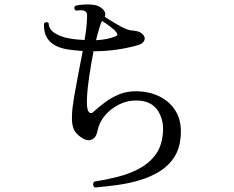

<svg xmlns="http://www.w3.org/2000/svg" viewBox="-20 -799 1040 854"><path d="M402 35Q395 30 394.5 22Q394 14 399 9Q450 1 501.5 -12Q553 -25 596.5 -47.5Q640 -70 669 -107Q698 -144 704 -201Q711 -263 682 -307Q653 -351 588 -352Q548 -353 511 -335Q474 -317 447.5 -286Q421 -255 413 -215Q408 -187 387.5 -178Q367 -169 338 -190Q317 -205 308 -224.5Q299 -244 300 -283Q301 -317 309 -364.5Q317 -412 327.5 -466Q338 -520 348 -572Q332 -573 315.5 -575Q299 -577 282 -579Q170 -597 176 -695Q181 -700 186.5 -700.5Q192 -701 196 -697Q198 -666 226.5 -650Q255 -634 284 -629Q304 -625 322 -623.5Q340 -622 356 -621Q366 -677 367 -715Q368 -732 366.5 -739Q365 -746 357 -750Q351 -754 337 -753.5Q323 -753 317 -752Q305 -763 315 -773Q331 -778 356 -779Q381 -780 400 -777Q423 -773 438 -757.5Q453 -742 446 -724Q459 -716 480.5 -702.5Q502 -689 524.5 -677.5Q547 -666 562 -664Q576 -663 590 -660Q604 -657 614 -647Q628 -634 622 -619.5Q616 -605 596 -599Q553 -586 501 -578.5Q449 -571 396 -571Q386 -519 377.5 -463.5Q369 -408 367 -365.5Q365 -323 371 -308Q375 -299 381.5 -296.5Q388 -294 395 -301Q418 -322 446.5 -343.5Q475 -365 510.5 -379.5Q546 -394 589 -393Q646 -392 691.5 -369Q737 -346 762.5 -303Q788 -260 784 -198Q781 -141 756 -101.5Q731 -62 690.5 -37Q650 -12 601.5 2.5Q553 17 501 24Q449 31 402 35ZM407 -620Q459 -623 493 -637Q508 -642 497 -656Q490 -666 468.5 -682Q447 -698 434 -706Q429 -698 422 -675Q415 -652 407 -620Z"/></svg>

Font: Zen Old Mincho
Style: Regular
Weight: 400
Designer: Yoshimichi Ohira
Foundry: Positype
Version: Version 1.001